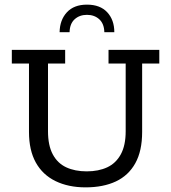

<svg xmlns="http://www.w3.org/2000/svg" viewBox="-20 -798 738 828"><path d="M349 10Q275 10 219.5 -17Q164 -44 134.5 -97Q105 -150 105 -229V-524H31V-583H261V-524H187V-232Q187 -171 207.5 -132.5Q228 -94 265.5 -76.5Q303 -59 354 -59Q405 -59 442.5 -76.5Q480 -94 501 -132.5Q522 -171 522 -232V-524H448V-583H667V-524H593V-229Q593 -147 563.5 -94Q534 -41 479.5 -15.5Q425 10 349 10ZM237 -659Q238 -712 268.5 -745Q299 -778 355 -778Q412 -778 442.5 -745Q473 -712 473 -659H430Q429 -696 408 -715Q387 -734 355 -734Q323 -734 302 -715Q281 -696 280 -659Z"/></svg>

Font: Rokkitt
Style: Regular
Weight: 400
Designer: Vernon Adams
Foundry: Vernon Adams
Version: Version 3.103